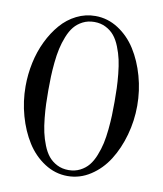

<svg xmlns="http://www.w3.org/2000/svg" viewBox="-84 -798 749 884"><g transform="rotate(10 291.0 -356.0)"><path d="M291 -730Q348.6 -730 398.2 -698Q447.8 -666 481 -613.5Q514.2 -561 533 -493.9Q551.8 -426.8 551.8 -356Q551.8 -285.6 533 -218.5Q514.2 -151.4 481 -98.9Q447.8 -46.4 398.2 -14.2Q348.6 18.1 291 18.1Q233.4 18.1 183.6 -14.2Q133.8 -46.4 100.6 -98.9Q67.4 -151.4 48.6 -218.5Q29.8 -285.6 29.8 -356Q29.8 -412.1 41.5 -466.8Q53.2 -521.5 76.2 -568.8Q99.1 -616.2 130.4 -652.3Q161.6 -688.5 203.1 -709.2Q244.6 -730 291 -730ZM344.7 -689.9Q320.8 -702.1 291 -702.1Q261.2 -702.1 237.3 -689.9Q213.4 -677.7 197.5 -658.4Q181.6 -639.2 169.9 -609.6Q158.2 -580.1 151.9 -551.3Q145.5 -522.5 141.8 -485.4Q138.2 -448.2 137.2 -419.7Q136.2 -391.1 136.2 -356Q136.2 -320.8 137.2 -292.2Q138.2 -263.7 141.8 -226.6Q145.5 -189.5 151.9 -160.6Q158.2 -131.8 169.9 -102.3Q181.6 -72.8 197.5 -53.5Q213.4 -34.2 237.3 -22Q261.2 -9.8 291 -9.8Q320.8 -9.8 344.7 -22Q368.7 -34.2 384.5 -53.5Q400.4 -72.8 412.1 -102.3Q423.8 -131.8 430.2 -160.6Q436.5 -189.5 440.2 -226.6Q443.8 -263.7 444.8 -292.2Q445.8 -320.8 445.8 -356Q445.8 -391.1 444.8 -419.7Q443.8 -448.2 440.2 -485.4Q436.5 -522.5 430.2 -551.3Q423.8 -580.1 412.1 -609.6Q400.4 -639.2 384.5 -658.4Q368.7 -677.7 344.7 -689.9Z"/></g></svg>

Font: Flanker Steampunk
Style: Regular
Weight: 400
Designer: Alexey Kryukov, Leonardo Di Lena
Foundry: Alexey Kryukov, Leonardo Di Lena
Version: 1.210